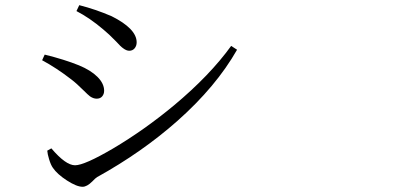

<svg xmlns="http://www.w3.org/2000/svg" viewBox="-20 -716 1540 732"><path d="M294.9 -3.9Q272.5 -3.9 235.4 -27.8Q198.2 -51.8 181.6 -76.2Q173.8 -86.9 167 -109.4Q161.1 -128.9 160.2 -141.6L175.8 -150.4Q230.5 -85.9 266.1 -85.9Q301.8 -85.9 410.2 -149.4Q529.3 -219.7 643.6 -314.5Q780.3 -428.7 861.3 -541L883.8 -526.4Q803.7 -385.7 656.2 -254.9Q521.5 -135.7 350.6 -41Q343.8 -37.1 332 -24.4Q311.5 -3.9 294.9 -3.9ZM348.6 -339.8Q335.9 -339.8 323.2 -348.6Q315.4 -354.5 298.8 -371.1Q271.5 -398.4 252 -413.1Q195.3 -457 140.6 -486.3L150.4 -507.8Q225.6 -489.3 281.2 -466.8Q326.2 -448.2 351.6 -422.9Q377 -397.5 377 -370.1Q377 -357.4 369.6 -348.6Q362.3 -339.8 348.6 -339.8ZM472.7 -522.5Q461.9 -522.5 449.2 -532.2Q440.4 -538.1 422.9 -557.6Q394.5 -586.9 374 -603.5Q322.3 -647.5 271.5 -673.8L282.2 -696.3Q343.8 -680.7 405.3 -654.3Q501 -606.4 501 -554.7Q501 -541 493.2 -531.7Q485.4 -522.5 472.7 -522.5Z"/></svg>

Font: Bpmf Zihi Box R
Style: R
Weight: 400
Foundry: But Ko
Version: Version 1.320